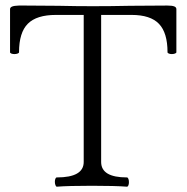

<svg xmlns="http://www.w3.org/2000/svg" viewBox="-20 -686 689 709"><path d="M182.6 -14.6Q182.6 -21.5 184.6 -26.1Q186.5 -30.8 189.9 -30.8Q289.1 -30.8 289.1 -87.9V-630.9H186.5Q115.2 -630.9 82.8 -598.4Q50.3 -565.9 50.3 -493.2Q50.3 -490.2 45.2 -488.3Q40 -486.3 33.2 -486.3Q26.4 -486.3 21.7 -488.3Q17.1 -490.2 17.1 -493.2V-652.3Q17.1 -658.7 24.9 -661.9Q32.7 -665 49.8 -665.5H70.8Q112.8 -665.5 196.8 -664.6Q259.3 -663.1 322.3 -663.1Q391.1 -663.1 460 -664.6Q551.8 -665.5 597.7 -665.5Q615.2 -665.5 623.3 -662.4Q631.3 -659.2 631.3 -652.3V-493.2Q631.3 -490.2 626.2 -488.3Q621.1 -486.3 614.3 -486.3Q607.9 -486.3 603.3 -488.3Q598.6 -490.2 598.6 -493.2Q598.6 -564.9 567.1 -597.9Q535.6 -630.9 465.8 -630.9H353.5V-87.9Q353.5 -30.8 448.7 -30.8Q452.1 -30.8 454.1 -25.6Q456.1 -20.5 456.1 -13.2Q456.1 -6.3 454.1 -1.5Q452.1 3.4 448.7 3.4Q405.8 0 319.3 0Q232.9 0 189.9 3.4Q187 3.4 184.8 -2.2Q182.6 -7.8 182.6 -14.6Z"/></svg>

Font: JuniusX Light
Style: Regular
Weight: 300
Designer: Peter S. Baker
Foundry: Briery Creek Software
Version: Version 1.008